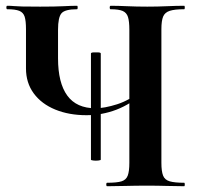

<svg xmlns="http://www.w3.org/2000/svg" viewBox="-20 -645 689 665"><path d="M428 -542Q428 -571 423.3 -586Q418.6 -601 405 -607Q391.4 -613 362.6 -613Q360 -613 360 -619Q360 -625 363.5 -625Q388 -625 420.5 -623.5Q453 -622 490 -622Q526 -622 558.5 -623.5Q591 -625 618 -625Q620 -625 620 -619Q620 -613 618 -613Q584.9 -613 568 -607.5Q551 -602 545 -587.5Q539 -573 539 -544V-81Q539 -52 544.8 -37Q550.5 -22 567.8 -17Q585 -12 618 -12Q620 -12 620 -6Q620 0 618 0Q591 0 558.5 -1Q526 -2 490 -2Q449 -2 414 -1Q379 0 351 0Q348 0 348 -6Q348 -12 351 -12Q385 -12 401 -17Q417 -22 422.5 -37Q428 -52 428 -81ZM485 -329Q433 -284 383 -265Q333 -246 279.7 -246Q219 -246 171.4 -265.5Q123.8 -285 96.9 -321.5Q70 -358 70 -408V-544Q70 -573 65.3 -587.5Q60.5 -602 46.6 -607.5Q32.8 -613 5 -613Q2 -613 2 -619Q2 -625 5 -625Q18 -625 27.5 -624Q37 -623 56.5 -622.5Q76 -622 119 -622Q172 -622 200 -623.5Q228 -625 247 -625Q249 -625 249 -619Q249 -613 247 -613Q205 -613 193 -599Q181 -585 181 -542V-443Q181 -358 213 -314Q245 -270 310.8 -270Q342 -270 386 -284Q430 -298 477 -336ZM295 -92V-459.7Q295 -463 303.5 -463.5Q312 -464 320.5 -463.5Q329 -463 329 -459.7V-92Q329 -90 320.5 -89Q312 -88 303.5 -89Q295 -90 295 -92Z"/></svg>

Font: Cormorant Light
Style: Regular
Weight: 300
Designer: Christian Thalmann (Catharsis Fonts)
Foundry: Catharsis Fonts
Version: Version 4.000